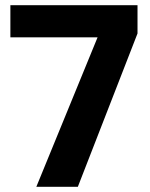

<svg xmlns="http://www.w3.org/2000/svg" viewBox="-20 -720 580 740"><path d="M356 -576H20V-700H510V-591L280 0H120Z"/></svg>

Font: Golos Text DemiBold
Style: Regular
Weight: 600
Designer: A.Korolkova, Vitaly Kuzmin
Foundry: ParaType Ltd
Version: Version 2.002